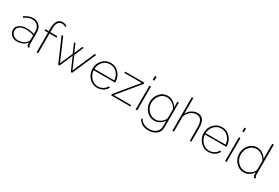

<svg xmlns="http://www.w3.org/2000/svg" viewBox="98 -2070 5272 3623"><g transform="rotate(30 2734.0 -258.5)"><path d="M206 10Q135 10 85.5 -36.5Q36 -83 36 -150Q36 -216 96.5 -258Q157 -300 252 -300Q347 -300 420 -272V-328Q420 -405 375 -452Q330 -499 256 -499Q180 -499 89 -435L73 -460Q174 -528 258 -528Q348 -528 401 -473.5Q454 -419 454 -326V-54Q454 -32 472 -32V0Q469 1 464 1Q447 1 434.5 -11.5Q422 -24 422 -42V-88Q387 -42 329.5 -16Q272 10 206 10ZM211 -19Q273 -19 326 -42.5Q379 -66 404 -106Q420 -127 420 -146V-244Q344 -274 254 -274Q171 -274 120.5 -240Q70 -206 70 -151Q70 -95 110.5 -57Q151 -19 211 -19Z M671 0H637V-429H563V-459H637V-539Q637 -633 675 -686.5Q713 -740 779 -740Q842 -740 878 -706L861 -684Q833 -709 784 -709Q729 -709 700 -665Q671 -621 671 -539V-459H823V-429H671Z M1395 -41 1602 -520H1637L1411 0H1382L1259 -284L1137 0H1108L882 -520H916L1123 -41L1241 -314L1153 -519H1185L1259 -344L1333 -519H1365L1278 -314Z M1957 10Q1852 10 1778 -70.5Q1704 -151 1704 -263Q1704 -373 1776 -450.5Q1848 -528 1953 -528Q2059 -528 2132 -449.5Q2205 -371 2206 -260Q2206 -258 2205 -252V-245H1739Q1746 -149 1809 -84Q1872 -19 1958 -19Q2016 -19 2066 -48.5Q2116 -78 2137 -124L2168 -116Q2145 -61 2086 -25.5Q2027 10 1957 10ZM1738 -274H2172Q2165 -372 2103.5 -435Q2042 -498 1954 -498Q1866 -498 1804.5 -434.5Q1743 -371 1738 -274Z M2261 0V-28L2644 -491H2267V-520H2684V-492L2302 -29H2681V0Z M2829 0H2795V-520H2829ZM2829 -646H2795V-730H2829Z M3202 9Q3097 9 3025.5 -72.5Q2954 -154 2954 -258Q2954 -367 3022.5 -447.5Q3091 -528 3195 -528Q3316 -528 3404 -402V-520H3436V16Q3436 116 3367.5 169.5Q3299 223 3199 223Q3112 223 3058.5 191.5Q3005 160 2972 101L2997 87Q3027 140 3080.5 166.5Q3134 193 3199 193Q3286 193 3344 146.5Q3402 100 3402 16V-106Q3369 -55 3314.5 -23Q3260 9 3202 9ZM3208 -22Q3276 -22 3336 -69.5Q3396 -117 3402 -172V-351Q3378 -414 3320.5 -455Q3263 -496 3199 -496Q3104 -496 3046 -423Q2988 -350 2988 -258Q2988 -163 3052.5 -92.5Q3117 -22 3208 -22Z M4009 -294V0H3975V-290Q3975 -496 3838 -496Q3770 -496 3709.5 -447Q3649 -398 3630 -325V0H3596V-730H3630V-390Q3662 -453 3720.5 -490.5Q3779 -528 3844 -528Q4009 -528 4009 -294Z M4381 10Q4276 10 4202 -70.5Q4128 -151 4128 -263Q4128 -373 4200 -450.5Q4272 -528 4377 -528Q4483 -528 4556 -449.5Q4629 -371 4630 -260Q4630 -258 4629 -252V-245H4163Q4170 -149 4233 -84Q4296 -19 4382 -19Q4440 -19 4490 -48.5Q4540 -78 4561 -124L4592 -116Q4569 -61 4510 -25.5Q4451 10 4381 10ZM4162 -274H4596Q4589 -372 4527.5 -435Q4466 -498 4378 -498Q4290 -498 4228.5 -434.5Q4167 -371 4162 -274Z M4778 0H4744V-520H4778ZM4778 -646H4744V-730H4778Z M5153 10Q5047 10 4975 -71.5Q4903 -153 4903 -258Q4903 -368 4972 -448Q5041 -528 5143 -528Q5209 -528 5263 -492.5Q5317 -457 5351 -402V-730H5385V-54Q5385 -32 5403 -32V0Q5400 1 5394 1Q5377 1 5365 -12.5Q5353 -26 5353 -42V-106Q5321 -54 5266 -22Q5211 10 5153 10ZM5157 -22Q5218 -22 5282 -68Q5346 -114 5351 -172V-351Q5329 -411 5269 -453.5Q5209 -496 5148 -496Q5056 -496 4996.5 -424Q4937 -352 4937 -258Q4937 -163 5001.5 -92.5Q5066 -22 5157 -22Z"/></g></svg>

Font: Raleway
Style: ExtraLight
Weight: 200
Designer: Matt McInerney, Pablo Impallari, Rodrigo Fuenzalida
Foundry: Matt McInerney, Pablo Impallari, Rodrigo Fuenzalida
Version: Version 2.001